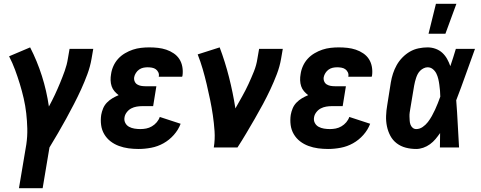

<svg xmlns="http://www.w3.org/2000/svg" viewBox="-20 -778 2540 1013"><path d="M205 215H80L119 -17Q125 -59 124 -99.5Q123 -140 118.5 -180Q114 -220 105 -259Q96 -298 84.5 -335.5Q73 -373 59.5 -409.5Q46 -446 28 -481L139 -528Q176 -456 201 -377.5Q226 -299 238 -216Q255 -247 269.5 -278Q284 -309 297 -340.5Q310 -372 321.5 -404Q333 -436 338 -468L347 -520H472L463 -468Q456 -427 441 -386.5Q426 -346 408 -306.5Q390 -267 370 -228.5Q350 -190 329 -151.5Q308 -113 286 -75.5Q264 -38 241 0Z M711 8Q684 8 658 4.5Q632 1 607.5 -8Q583 -17 563 -32.5Q543 -48 530 -70Q517 -92 513.5 -118.5Q510 -145 514 -172Q517 -189 524 -206Q531 -223 544 -236.5Q557 -250 573 -259.5Q589 -269 606 -276Q594 -285 584 -296.5Q574 -308 569 -323Q564 -338 563.5 -354.5Q563 -371 566 -387Q569 -409 578.5 -430Q588 -451 603.5 -468Q619 -485 639.5 -497Q660 -509 681 -516Q702 -523 724 -525.5Q746 -528 767 -528Q791 -528 813.5 -525.5Q836 -523 857 -516Q878 -509 896.5 -496.5Q915 -484 926.5 -466Q938 -448 942 -425.5Q946 -403 943 -380L941 -373H817L818 -375Q820 -387 815 -397Q810 -407 801.5 -413Q793 -419 781.5 -421Q770 -423 759 -423Q747 -423 735.5 -420.5Q724 -418 714 -411Q704 -404 697 -393Q690 -382 688 -371Q686 -359 690.5 -348.5Q695 -338 704 -332.5Q713 -327 724 -325Q735 -323 747 -323H805L788 -218H730Q716 -218 701 -215.5Q686 -213 672.5 -206Q659 -199 649 -186Q639 -173 637 -159Q634 -143 641 -129.5Q648 -116 661 -109Q674 -102 689.5 -99.5Q705 -97 721 -97Q736 -97 751.5 -100Q767 -103 781.5 -111.5Q796 -120 807 -133Q818 -146 823 -161L933 -125Q921 -93 897 -66Q873 -39 842.5 -22Q812 -5 778 1.5Q744 8 711 8Z M1108 0Q1115 -43 1112 -86Q1109 -129 1103 -170Q1097 -211 1088.5 -252Q1080 -293 1070.5 -333.5Q1061 -374 1049.5 -413.5Q1038 -453 1023 -491L1139 -528Q1168 -451 1188.5 -370Q1209 -289 1222 -206Q1240 -238 1258 -270Q1276 -302 1291 -334.5Q1306 -367 1319.5 -400.5Q1333 -434 1338 -468L1347 -520H1472L1463 -468Q1456 -427 1440.5 -386.5Q1425 -346 1406.5 -306.5Q1388 -267 1367 -228Q1346 -189 1324 -151Q1302 -113 1279.5 -75Q1257 -37 1233 0Z M1711 8Q1684 8 1658 4.5Q1632 1 1607.5 -8Q1583 -17 1563 -32.5Q1543 -48 1530 -70Q1517 -92 1513.5 -118.5Q1510 -145 1514 -172Q1517 -189 1524 -206Q1531 -223 1544 -236.5Q1557 -250 1573 -259.5Q1589 -269 1606 -276Q1594 -285 1584 -296.5Q1574 -308 1569 -323Q1564 -338 1563.5 -354.5Q1563 -371 1566 -387Q1569 -409 1578.5 -430Q1588 -451 1603.5 -468Q1619 -485 1639.5 -497Q1660 -509 1681 -516Q1702 -523 1724 -525.5Q1746 -528 1767 -528Q1791 -528 1813.5 -525.5Q1836 -523 1857 -516Q1878 -509 1896.5 -496.5Q1915 -484 1926.5 -466Q1938 -448 1942 -425.5Q1946 -403 1943 -380L1941 -373H1817L1818 -375Q1820 -387 1815 -397Q1810 -407 1801.5 -413Q1793 -419 1781.5 -421Q1770 -423 1759 -423Q1747 -423 1735.5 -420.5Q1724 -418 1714 -411Q1704 -404 1697 -393Q1690 -382 1688 -371Q1686 -359 1690.5 -348.5Q1695 -338 1704 -332.5Q1713 -327 1724 -325Q1735 -323 1747 -323H1805L1788 -218H1730Q1716 -218 1701 -215.5Q1686 -213 1672.5 -206Q1659 -199 1649 -186Q1639 -173 1637 -159Q1634 -143 1641 -129.5Q1648 -116 1661 -109Q1674 -102 1689.5 -99.5Q1705 -97 1721 -97Q1736 -97 1751.5 -100Q1767 -103 1781.5 -111.5Q1796 -120 1807 -133Q1818 -146 1823 -161L1933 -125Q1921 -93 1897 -66Q1873 -39 1842.5 -22Q1812 -5 1778 1.5Q1744 8 1711 8Z M2176 8Q2147 8 2120.5 1Q2094 -6 2073 -22Q2052 -38 2039.5 -61.5Q2027 -85 2021.5 -111.5Q2016 -138 2017 -166.5Q2018 -195 2023 -223L2042 -343Q2046 -367 2053.5 -390Q2061 -413 2073 -434.5Q2085 -456 2103 -474.5Q2121 -493 2142.5 -505.5Q2164 -518 2188.5 -523Q2213 -528 2236 -528Q2258 -528 2278.5 -520.5Q2299 -513 2314 -499Q2329 -485 2339 -467Q2349 -449 2356 -429Q2364 -452 2371 -474.5Q2378 -497 2385 -520H2486Q2461 -452 2437 -384Q2413 -316 2387 -249Q2392 -187 2395 -124.5Q2398 -62 2402 0H2301Q2301 -19 2301.5 -38Q2302 -57 2302 -76Q2290 -59 2277.5 -44Q2265 -29 2248.5 -17Q2232 -5 2213 1.5Q2194 8 2176 8ZM2176 -97Q2194 -97 2210 -108Q2226 -119 2237.5 -134Q2249 -149 2258.5 -166Q2268 -183 2275.5 -199.5Q2283 -216 2290 -233.5Q2297 -251 2303 -268Q2303 -284 2301.5 -299.5Q2300 -315 2298 -330.5Q2296 -346 2292.5 -361Q2289 -376 2282.5 -389.5Q2276 -403 2264 -413Q2252 -423 2236 -423Q2226 -423 2215.5 -418Q2205 -413 2197 -405Q2189 -397 2184 -387.5Q2179 -378 2175.5 -367.5Q2172 -357 2169.5 -347Q2167 -337 2165 -326L2145 -206Q2143 -195 2141.5 -184Q2140 -173 2140.5 -162.5Q2141 -152 2141.5 -141.5Q2142 -131 2145.5 -121Q2149 -111 2157 -104Q2165 -97 2176 -97ZM2241 -600 2280 -758H2388L2330 -600Z"/></svg>

Font: Iosevka Term Curly Extrabold
Style: Italic
Weight: 800
Italic angle: -9°
Designer: Belleve Invis
Foundry: Belleve Invis
Version: Version 32.3.0